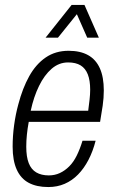

<svg xmlns="http://www.w3.org/2000/svg" viewBox="-20 -743 469 775"><path d="M175 12Q128 12 96 -5Q64 -22 47.5 -58.5Q31 -95 31 -151Q31 -194 37 -238Q43 -282 54 -322Q71 -387 98 -435.5Q125 -484 164.5 -511Q204 -538 257 -538Q304 -538 335.5 -520.5Q367 -503 383 -467.5Q399 -432 399 -378Q399 -348 394.5 -316.5Q390 -285 384 -251H96Q91 -224 88.5 -199Q86 -174 86 -151Q86 -110 96 -84.5Q106 -59 126.5 -47Q147 -35 177 -35Q201 -35 221.5 -44.5Q242 -54 259.5 -71.5Q277 -89 290 -115.5Q303 -142 313 -175H366Q355 -132 337 -97.5Q319 -63 295 -38.5Q271 -14 241 -1Q211 12 175 12ZM104 -296H336Q339 -319 341.5 -340.5Q344 -362 344 -381Q344 -418 334.5 -442.5Q325 -467 305.5 -479Q286 -491 255 -491Q218 -491 188.5 -465.5Q159 -440 137.5 -396Q116 -352 104 -296ZM164 -591 269 -723H321L379 -591H332L280 -709H309L214 -591Z"/></svg>

Font: Archivo Condensed ExtraLight
Style: Italic
Weight: 250
Width: 3
Italic angle: -10°
Designer: Hector Gatti
Foundry: Omnibus-Type
Version: Version 2.001